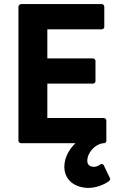

<svg xmlns="http://www.w3.org/2000/svg" viewBox="-20 -687 578 937"><path d="M70 0C70 5 75 12 83 12H348C321 38 294 79 294 127C294 195 350 230 412 230C446 230 487 216 513 196C517 193 519 186 516 181L487 121C481 109 472 114 469 116C459 123 449 127 438 127C421 127 406 119 406 98C406 57 445 16 483 12H487C492 12 499 8 499 0V-98C499 -103 495 -111 487 -111H211V-279H434C439 -279 446 -283 446 -291V-389C446 -394 442 -402 434 -402H211V-544H477C482 -544 489 -548 489 -556V-654C489 -659 485 -667 477 -667H83C78 -667 70 -662 70 -654Z"/></svg>

Font: Falling Sky
Style: Bd
Weight: 700
Designer: Paul D. Hunt
Foundry: Adobe Systems Incorporated
Version: Version 1.02